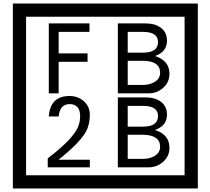

<svg xmlns="http://www.w3.org/2000/svg" viewBox="-20 -980 1195 1090"><path d="M1103 90H53V-960H1103ZM1028 15V-885H128V15ZM488 -799H313V-677H477V-629H313V-450H257V-847H488ZM942 -561Q942 -513 906.5 -481.5Q871 -450 823 -450H649V-847H808Q859 -847 891 -824Q928 -798 928 -749Q928 -686 860 -662Q942 -636 942 -561ZM877 -741Q877 -799 792 -799H705V-681H791Q877 -681 877 -741ZM889 -567Q889 -635 788 -635H705V-498H791Q828 -498 855 -513Q889 -532 889 -567ZM490 -30H251V-81Q372 -173 412 -238Q435 -276 435 -319Q435 -389 375 -389Q320 -389 313 -319H257Q265 -435 375 -435Q423 -435 456.5 -405Q490 -375 490 -327Q490 -271 466 -229Q428 -165 312 -73H490ZM942 -141Q942 -93 906.5 -61.5Q871 -30 823 -30H649V-427H808Q859 -427 891 -404Q928 -378 928 -329Q928 -266 860 -242Q942 -216 942 -141ZM877 -321Q877 -379 792 -379H705V-261H791Q877 -261 877 -321ZM889 -147Q889 -215 788 -215H705V-78H791Q828 -78 855 -93Q889 -112 889 -147Z"/></svg>

Font: Unicode BMP Fallback SIL
Style: Regular
Weight: 400
Foundry: NRSI, SIL International
Version: Version 5.1 Based on Unicode 5.1